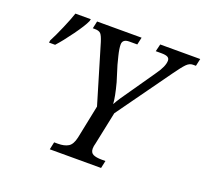

<svg xmlns="http://www.w3.org/2000/svg" viewBox="-123 -860 1074 1006"><g transform="rotate(20 414.5 -357.0)"><path d="M259 -42H280Q316 -42 337.5 -55Q359 -68 368 -109L406 -295L309 -620Q299 -652 289.5 -662.5Q280 -673 256 -673H245L254 -714H502L493 -673H449Q411 -673 411 -643Q411 -620 420.5 -582Q430 -544 432 -537L459 -450Q479 -375 481 -336Q498 -368 549 -439L637 -566Q673 -616 673 -648Q673 -661 662.5 -667Q652 -673 628 -673H596L606 -714H829L820 -673H803Q784 -673 767 -655.5Q750 -638 718 -593L503 -293L465 -111Q460 -94 460 -81Q460 -58 476.5 -50Q493 -42 524 -42H545L536 0H250ZM57 -537Q75 -571 98.5 -625.5Q122 -680 133 -714H219L216 -702Q204 -674 162.5 -616.5Q121 -559 89 -524H55Z"/></g></svg>

Font: Noto Serif Narrow
Style: Italic
Weight: 400
Width: 4
Italic angle: -12°
Designer: Monotype Design Team
Foundry: Monotype Imaging Inc.
Version: Version 1.001